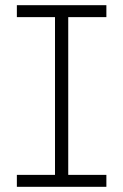

<svg xmlns="http://www.w3.org/2000/svg" viewBox="-20 -720 475 740"><path d="M243 -654H390V-700H45V-654H192V-46H45V0H390V-46H243Z"/></svg>

Font: Montserrat Custom ExtraLight
Style: Regular
Weight: 300
Designer: Julieta Ulanovsky
Foundry: Julieta Ulanovsky
Version: Version 7.200